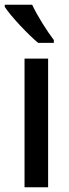

<svg xmlns="http://www.w3.org/2000/svg" viewBox="-34 -786 291 806"><path d="M101 -766H-14V-757C12 -717 85 -640 126 -606H192V-618C164 -654 122 -721 101 -766ZM168 0V-540H69V0Z"/></svg>

Font: Noto Sans Sinhala UI Condensed Medium
Style: Regular
Weight: 500
Width: 3
Designer: Jelle Bosma - Monotype Design Team
Foundry: Monotype Imaging Inc.
Version: Version 2.006